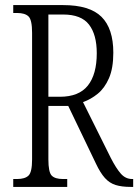

<svg xmlns="http://www.w3.org/2000/svg" viewBox="-20 -734 543 754"><path d="M32 0V-31H47Q78 -31 92 -44.5Q106 -58 106 -108V-605Q106 -656 92 -669.5Q78 -683 47 -683H32V-714H228Q332 -714 378.5 -668Q425 -622 425 -527Q425 -466 408 -427Q391 -388 364 -366Q337 -344 306 -333L415 -114Q436 -73 454.5 -52Q473 -31 499 -31H503V0H493Q458 0 434 -7.5Q410 -15 392 -35Q374 -55 357 -91L248 -318H170V-108Q170 -58 183 -44.5Q196 -31 227 -31H244V0ZM215 -354Q290 -354 325 -398Q360 -442 360 -525Q360 -598 329.5 -637.5Q299 -677 228 -677H170V-354Z"/></svg>

Font: Noto Serif Ethiopic ExtraCondensed Light
Style: Regular
Weight: 300
Width: 2
Designer: Monotype Design Team
Foundry: Monotype Imaging Inc.
Version: Version 2.102; ttfautohint (v1.8.4.7-5d5b)